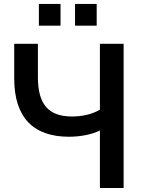

<svg xmlns="http://www.w3.org/2000/svg" viewBox="-20 -937 711 957"><path d="M596.2 0V-718.8H478V-390.1C437 -366.7 388.7 -356.4 339.4 -356.4C223.6 -356.4 168.9 -414.6 168.9 -552.7V-718.8H50.8V-546.9C50.8 -351.1 146 -255.4 324.2 -255.4C381.8 -255.4 440.9 -267.6 478 -286.6V0ZM461.9 -809.1V-917.5H354V-809.1ZM281.7 -809.1V-917.5H173.8V-809.1Z"/></svg>

Font: Winston Medium
Style: Regular
Weight: 500
Designer: Vernon Adams, Kim Jin-seong, David Berlow, Cristiano Sobral
Foundry: The Winston Project Authors
Version: Version 3.004